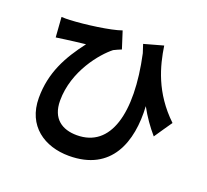

<svg xmlns="http://www.w3.org/2000/svg" viewBox="-133 -910 1206 1120"><g transform="rotate(20 470.0 -350.5)"><path d="M608 -241C575 -140 507 -82 402 -82C312 -82 242 -126 242 -239C242 -423 368 -571 432 -621C447 -629 465 -636 479 -642L445 -748C382 -725 226 -704 136 -700C118 -699 100 -699 83 -700L92 -576C113 -579 128 -581 149 -584C176 -588 235 -595 272 -599C184 -484 120 -368 120 -212C120 -37 249 47 400 47C663 47 736 -160 723 -379C754 -322 789 -273 827 -229L865 -285L903 -340C760 -476 721 -628 703 -748L584 -715L601 -663C639 -488 641 -342 608 -241Z"/></g></svg>

Font: GenSekiGothic2 TW B
Style: Regular
Weight: 700
Version: Version 2.100;PS 2.1;hotconv 16.6.51;makeotf.lib2.5.65220 DE